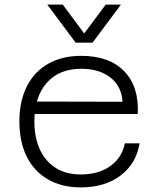

<svg xmlns="http://www.w3.org/2000/svg" viewBox="-20 -800 690 832"><path d="M330 12Q248 12 188 -22.5Q128 -57 96 -121Q64 -185 64 -274Q64 -361 96 -425Q128 -489 188.5 -523.5Q249 -558 332 -558Q454 -558 518.5 -491Q583 -424 577 -306H115L116 -360L511 -359Q507 -426 458.5 -464Q410 -502 332 -502Q236 -502 182.5 -441Q129 -380 129 -273Q129 -204 153 -152Q177 -100 222 -72Q267 -44 330 -44Q407 -44 458 -80.5Q509 -117 521 -179H585Q570 -90 502 -39Q434 12 330 12ZM185 -780H252L345 -655L438 -780H504L381 -615H308Z"/></svg>

Font: Azeret Mono ExtraLight
Style: Regular
Weight: 250
Designer: Martin Vácha
Foundry: Displaay
Version: Version 1.002